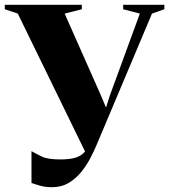

<svg xmlns="http://www.w3.org/2000/svg" viewBox="-39 -763 704 799"><path d="M177.5 16Q150.5 16 129 10Q107.5 4 92 -1.5V-134Q109 -124 134.2 -111.8Q159.5 -99.5 211.5 -99.5Q242 -99.5 264.8 -104.2Q287.5 -109 302.5 -120.5Q317.5 -132 325 -151.5L324 -114L35 -706.5L-19 -724.5V-743H301.5V-724.5L230 -706.5L380.5 -367L408 -301.5L392.5 -285.5L418.5 -366.5L543 -706.5L473.5 -724.5V-743H645V-724.5L593.5 -706.5L362 -157.5Q352 -134 336.5 -104.2Q321 -74.5 299 -47.2Q277 -20 247 -2Q217 16 177.5 16Z"/></svg>

Font: Merriweather 144pt ExtraBold
Style: Regular
Weight: 800
Version: Version 2.100